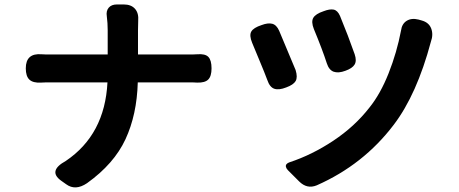

<svg xmlns="http://www.w3.org/2000/svg" viewBox="-20 -801 2040 854"><path d="M204.1 -558.6H459V-667Q459 -698.2 455.1 -728.5Q451.2 -752 463.4 -766.6Q475.6 -781.2 500 -781.2H530.3Q563.5 -781.2 580.6 -761.7Q597.7 -742.2 594.7 -708Q593.8 -692.4 593.8 -666V-558.6H815.4Q844.7 -558.6 857.4 -559.6Q892.6 -562.5 906.7 -547.9Q920.9 -533.2 920.9 -497.1Q920.9 -461.9 906.2 -447.3Q891.6 -432.6 857.4 -433.6Q843.8 -434.6 814.5 -434.6H592.8Q588.9 -291 538.1 -181.6Q487.3 -72.3 367.2 13.7Q315.4 48.8 274.4 18.6L251 2Q192.4 -41 272.5 -85Q446.3 -202.1 458 -434.6H208Q176.8 -434.6 162.1 -433.6Q127 -431.6 110.8 -446.8Q94.7 -461.9 94.7 -497.1Q94.7 -565.4 165 -559.6Q177.7 -558.6 204.1 -558.6Z M1433.6 -519.5Q1414.1 -580.1 1376 -671.9Q1363.3 -704.1 1373.5 -721.7Q1383.8 -739.3 1418.9 -751Q1446.3 -761.7 1463.9 -758.3Q1481.4 -754.9 1492.2 -730.5Q1529.3 -640.6 1557.6 -559.6Q1567.4 -530.3 1557.1 -513.7Q1546.9 -497.1 1516.6 -486.3Q1485.4 -474.6 1464.4 -481.9Q1443.4 -489.3 1433.6 -519.5ZM1310.5 5.9 1260.7 -43.9Q1253.9 -50.8 1252 -58.1Q1250 -65.4 1254.4 -70.8Q1258.8 -76.2 1267.6 -79.1Q1368.2 -112.3 1462.9 -175.3Q1557.6 -238.3 1623 -322.3Q1671.9 -382.8 1708.5 -475.1Q1745.1 -567.4 1763.7 -665Q1767.6 -695.3 1789.1 -708.5Q1810.5 -721.7 1841.8 -713.9L1855.5 -710Q1887.7 -701.2 1897.9 -674.3Q1908.2 -647.5 1896.5 -615.2Q1834 -380.9 1731.4 -246.1Q1596.7 -68.4 1388.7 23.4Q1345.7 41 1310.5 5.9ZM1168.9 -445.3Q1158.2 -474.6 1132.8 -535.2Q1107.4 -595.7 1101.6 -610.4Q1087.9 -643.6 1097.7 -660.6Q1107.4 -677.7 1143.6 -689.5Q1171.9 -700.2 1190.9 -695.3Q1210 -690.4 1221.7 -664.1Q1223.6 -660.2 1294.9 -489.3Q1304.7 -457 1294.9 -440.4Q1285.2 -423.8 1252.9 -412.1Q1220.7 -399.4 1200.2 -406.2Q1179.7 -413.1 1168.9 -445.3Z"/></svg>

Font: GenSenMaruGothic TW TTF Bold
Style: Regular
Weight: 700
Version: Version 1.301